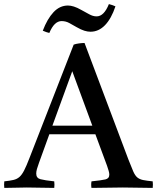

<svg xmlns="http://www.w3.org/2000/svg" viewBox="-43 -917 767 938"><path d="M-22 1Q-24 -15 -22 -31Q6 -34 23 -38Q40 -42 52 -52.5Q64 -63 75 -84.5Q86 -106 101 -145L317 -699Q328 -703 343.5 -705Q359 -707 370 -707L585 -136Q599 -100 608 -79.5Q617 -59 628 -50Q639 -41 656 -37.5Q673 -34 703 -31Q705 -15 703 1Q668 1 631 0Q594 -1 557 -1Q519 -1 480.5 0Q442 1 404 1Q401 -14 404 -31Q453 -36 472 -40.5Q491 -45 491 -64Q491 -72 488 -82Q485 -92 480 -107L423 -261H198L148 -123Q141 -104 137.5 -91.5Q134 -79 134 -69Q134 -47 154.5 -41.5Q175 -36 222 -31Q224 -14 222 1Q188 1 155 0Q122 -1 88 -1Q60 -1 34 0Q8 1 -22 1ZM213 -303H408L310 -569ZM489 -897Q498 -895 506 -892Q514 -889 521 -886Q501 -826 470 -794Q439 -762 399 -762Q385 -762 369 -767Q353 -772 332 -784Q313 -795 295.5 -804.5Q278 -814 258 -814Q222 -814 198 -756Q184 -759 166 -767Q188 -825 218.5 -857.5Q249 -890 289 -890Q302 -890 318 -885Q334 -880 355 -868Q374 -858 392.5 -847.5Q411 -837 429 -837Q465 -837 489 -897Z"/></svg>

Font: Tiro Devanagari Hindi
Style: Regular
Weight: 400
Designer: Devanagari: John Hudson & Fiona Ross. Latin: John Hudson.
Foundry: Tiro Typeworks Ltd.
Version: Version 1.52